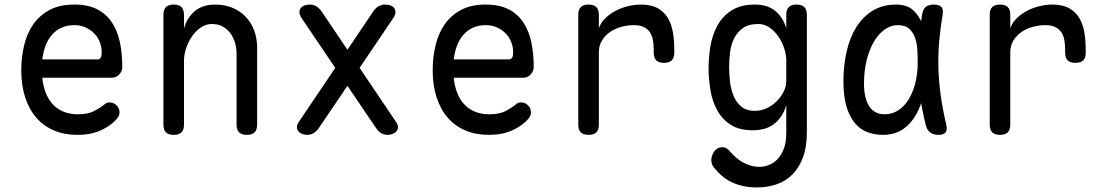

<svg xmlns="http://www.w3.org/2000/svg" viewBox="-20 -580 4840 840"><path d="M459 -132Q478 -132 490.5 -118.5Q503 -105 503 -88Q503 -79 498.5 -70.5Q494 -62 482 -50Q466 -35 448 -24Q430 -13 409.5 -5Q389 3 366.5 6.5Q344 10 319 10Q261 10 215.5 -9.5Q170 -29 138.5 -65.5Q107 -102 90 -154.5Q73 -207 73 -272Q73 -329 85.5 -381.5Q98 -434 125.5 -473.5Q153 -513 197 -536.5Q241 -560 305 -560Q365 -560 405 -539.5Q445 -519 469.5 -482Q494 -445 504.5 -395.5Q515 -346 515 -287Q515 -269 502 -254.5Q489 -240 468 -240H165Q169 -200 182 -169.5Q195 -139 215 -119.5Q235 -100 261.5 -90Q288 -80 320 -80Q365 -80 391.5 -94Q418 -108 433 -120Q441 -127 446 -129.5Q451 -132 459 -132ZM409 -320Q414 -320 419.5 -326Q425 -332 425 -353Q425 -374 417 -395Q409 -416 393.5 -432.5Q378 -449 355.5 -459.5Q333 -470 305 -470Q274 -470 249.5 -459Q225 -448 207.5 -428Q190 -408 179.5 -380.5Q169 -353 165 -320Z M785 -35Q785 -12 774 -1Q763 10 740 10Q717 10 706 -1Q695 -12 695 -35V-515Q695 -538 706 -549Q717 -560 740 -560Q763 -560 774 -549Q785 -538 785 -515V-456Q799 -504 833 -532Q867 -560 922 -560Q962 -560 995.5 -546.5Q1029 -533 1053.5 -508Q1078 -483 1091.5 -448Q1105 -413 1105 -370V-35Q1105 -12 1094 -1Q1083 10 1060 10Q1037 10 1026 -1Q1015 -12 1015 -35V-344Q1015 -370 1008 -393.5Q1001 -417 987.5 -435Q974 -453 954 -464Q934 -475 907 -475Q880 -475 857.5 -459Q835 -443 819 -419.5Q803 -396 794 -368Q785 -340 785 -316Z M1375 -20Q1365 -6 1352.5 2Q1340 10 1324 10Q1313 10 1302.5 6Q1292 2 1285.5 -5.5Q1279 -13 1279 -24Q1279 -35 1289 -49L1613 -530Q1623 -545 1636 -552.5Q1649 -560 1666 -560Q1677 -560 1687.5 -556.5Q1698 -553 1704 -545.5Q1710 -538 1710 -526.5Q1710 -515 1700 -500ZM1711 -49Q1721 -35 1721 -24Q1721 -13 1714.5 -5.5Q1708 2 1697.5 6Q1687 10 1676 10Q1660 10 1647.5 2.5Q1635 -5 1625 -20L1300 -500Q1290 -515 1290 -526.5Q1290 -538 1296.5 -545.5Q1303 -553 1313.5 -556.5Q1324 -560 1335 -560Q1352 -560 1364.5 -552Q1377 -544 1387 -530Z M2259 -132Q2278 -132 2290.5 -118.5Q2303 -105 2303 -88Q2303 -79 2298.5 -70.5Q2294 -62 2282 -50Q2266 -35 2248 -24Q2230 -13 2209.5 -5Q2189 3 2166.5 6.5Q2144 10 2119 10Q2061 10 2015.5 -9.5Q1970 -29 1938.5 -65.5Q1907 -102 1890 -154.5Q1873 -207 1873 -272Q1873 -329 1885.5 -381.5Q1898 -434 1925.5 -473.5Q1953 -513 1997 -536.5Q2041 -560 2105 -560Q2165 -560 2205 -539.5Q2245 -519 2269.5 -482Q2294 -445 2304.5 -395.5Q2315 -346 2315 -287Q2315 -269 2302 -254.5Q2289 -240 2268 -240H1965Q1969 -200 1982 -169.5Q1995 -139 2015 -119.5Q2035 -100 2061.5 -90Q2088 -80 2120 -80Q2165 -80 2191.5 -94Q2218 -108 2233 -120Q2241 -127 2246 -129.5Q2251 -132 2259 -132ZM2209 -320Q2214 -320 2219.5 -326Q2225 -332 2225 -353Q2225 -374 2217 -395Q2209 -416 2193.5 -432.5Q2178 -449 2155.5 -459.5Q2133 -470 2105 -470Q2074 -470 2049.5 -459Q2025 -448 2007.5 -428Q1990 -408 1979.5 -380.5Q1969 -353 1965 -320Z M2555 10Q2532 10 2521 -1Q2510 -12 2510 -35V-515Q2510 -538 2521 -549Q2532 -560 2555 -560Q2578 -560 2589 -549Q2600 -538 2600 -515V-456Q2608 -480 2627 -499Q2646 -518 2671 -531.5Q2696 -545 2725.5 -552.5Q2755 -560 2784 -560Q2829 -560 2857.5 -544Q2886 -528 2902 -501Q2918 -474 2924 -438Q2930 -402 2930 -362V-350Q2930 -327 2919 -316Q2908 -305 2885 -305Q2862 -305 2851 -316Q2840 -327 2840 -350V-362Q2840 -385 2836.5 -404.5Q2833 -424 2823.5 -438.5Q2814 -453 2797 -461.5Q2780 -470 2753 -470Q2727 -470 2700 -463Q2673 -456 2650.5 -441Q2628 -426 2614 -403.5Q2600 -381 2600 -350V-35Q2600 -12 2589 -1Q2578 10 2555 10Z M3420 -120Q3411 -90 3396.5 -69.5Q3382 -49 3363.5 -35.5Q3345 -22 3322 -16Q3299 -10 3273 -10Q3213 -10 3175.5 -35Q3138 -60 3117 -99Q3096 -138 3088 -186.5Q3080 -235 3080 -281Q3080 -328 3088 -377Q3096 -426 3118 -467Q3140 -508 3180 -534Q3220 -560 3283 -560Q3338 -560 3372 -532Q3406 -504 3420 -456V-515Q3420 -538 3431 -549Q3442 -560 3465 -560Q3488 -560 3499 -549Q3510 -538 3510 -515V0Q3510 63 3493 108.5Q3476 154 3446.5 183.5Q3417 213 3377 226.5Q3337 240 3292 240Q3257 240 3229 233.5Q3201 227 3178 215.5Q3155 204 3137.5 188.5Q3120 173 3106 156Q3098 147 3095 138Q3092 129 3092 120Q3092 112 3095 102Q3098 92 3104 83.5Q3110 75 3119 69.5Q3128 64 3139 64Q3150 64 3158 68.5Q3166 73 3173 82Q3184 95 3198 107.5Q3212 120 3228.5 129.5Q3245 139 3264 144.5Q3283 150 3304 150Q3322 150 3342.5 142.5Q3363 135 3380.5 117.5Q3398 100 3409 71.5Q3420 43 3420 0ZM3282 -95Q3309 -95 3334 -106.5Q3359 -118 3378 -137Q3397 -156 3408.5 -179Q3420 -202 3420 -226V-316Q3420 -340 3411 -368Q3402 -396 3386 -419.5Q3370 -443 3347.5 -459Q3325 -475 3298 -475Q3255 -475 3230 -457Q3205 -439 3191.5 -411.5Q3178 -384 3174 -351Q3170 -318 3170 -287Q3170 -255 3174 -221Q3178 -187 3190 -159Q3202 -131 3224 -113Q3246 -95 3282 -95Z M3842 10Q3806 10 3774.5 -2Q3743 -14 3720 -41.5Q3697 -69 3683.5 -113.5Q3670 -158 3670 -224Q3670 -293 3684 -354.5Q3698 -416 3726.5 -461.5Q3755 -507 3798.5 -533.5Q3842 -560 3900 -560Q3948 -560 3975 -535.5Q4002 -511 4015.5 -473.5Q4029 -436 4032 -391.5Q4035 -347 4035 -308Q4035 -253 4026.5 -196.5Q4018 -140 3996 -94Q3974 -48 3936.5 -19Q3899 10 3842 10ZM3851 -80Q3882 -80 3908.5 -96.5Q3935 -113 3954 -143Q3973 -173 3984 -215Q3995 -257 3995 -308Q3995 -332 3993.5 -360.5Q3992 -389 3984 -413Q3976 -437 3958.5 -453.5Q3941 -470 3908 -470Q3877 -470 3850 -450.5Q3823 -431 3803 -397Q3783 -363 3771.5 -316Q3760 -269 3760 -215Q3760 -151 3782.5 -115.5Q3805 -80 3851 -80ZM4014 -516Q4018 -541 4031 -550.5Q4044 -560 4065 -560Q4089 -560 4098.5 -549.5Q4108 -539 4104 -516Q4094 -457 4089 -399.5Q4084 -342 4085.5 -283.5Q4087 -225 4095.5 -163.5Q4104 -102 4120 -34Q4125 -12 4117 -1Q4109 10 4086 10Q4063 10 4049 -1Q4035 -12 4030 -34Q4013 -102 4005 -163.5Q3997 -225 3996 -283.5Q3995 -342 4000 -399.5Q4005 -457 4014 -516Z M4355 10Q4332 10 4321 -1Q4310 -12 4310 -35V-515Q4310 -538 4321 -549Q4332 -560 4355 -560Q4378 -560 4389 -549Q4400 -538 4400 -515V-456Q4408 -480 4427 -499Q4446 -518 4471 -531.5Q4496 -545 4525.5 -552.5Q4555 -560 4584 -560Q4629 -560 4657.5 -544Q4686 -528 4702 -501Q4718 -474 4724 -438Q4730 -402 4730 -362V-350Q4730 -327 4719 -316Q4708 -305 4685 -305Q4662 -305 4651 -316Q4640 -327 4640 -350V-362Q4640 -385 4636.5 -404.5Q4633 -424 4623.5 -438.5Q4614 -453 4597 -461.5Q4580 -470 4553 -470Q4527 -470 4500 -463Q4473 -456 4450.5 -441Q4428 -426 4414 -403.5Q4400 -381 4400 -350V-35Q4400 -12 4389 -1Q4378 10 4355 10Z"/></svg>

Font: Maple Mono
Style: Regular
Weight: 400
Monospace: yes
Designer: subframe7536
Version: Version 7.300